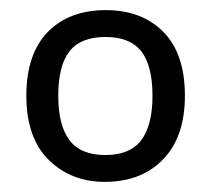

<svg xmlns="http://www.w3.org/2000/svg" viewBox="-20 -742 416 379"><path d="M345 -553Q345 -472 302 -427.5Q259 -383 187 -383Q120 -383 76 -426.5Q32 -470 32 -553Q32 -635 74 -678.5Q116 -722 189 -722Q260 -722 302.5 -679Q345 -636 345 -553ZM95 -553Q95 -495 117 -465.5Q139 -436 188 -436Q237 -436 259 -465.5Q281 -495 281 -553Q281 -612 259 -640.5Q237 -669 188 -669Q139 -669 117 -640.5Q95 -612 95 -553Z"/></svg>

Font: Noto Sans Vithkuqi
Style: Regular
Weight: 400
Version: Version 1.001